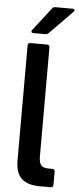

<svg xmlns="http://www.w3.org/2000/svg" viewBox="-63 -1000 423 1033"><g transform="rotate(5 148.5 -483.5)"><path d="M193 0Q128 0 95 -30Q62 -60 62 -129V-749Q62 -763 76 -763H166Q180 -763 180 -749V-160Q180 -127 191.5 -113Q203 -99 233 -99H252Q266 -99 266 -85V-14Q266 0 252 0ZM88 -818Q76 -818 76 -826Q76 -829 80 -835L176 -959Q181 -967 193 -967H285Q297 -967 297 -959Q297 -955 292 -950L169 -825Q162 -818 152 -818Z"/></g></svg>

Font: Open Sauce Two SemiBold
Style: Regular
Weight: 600
Designer: Alfredo Marco Pradil
Foundry: Creative Sauce Fz LLC
Version: Version 1.477